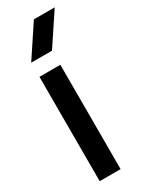

<svg xmlns="http://www.w3.org/2000/svg" viewBox="-172 -669 546 704"><g transform="rotate(-30 100.5 -317.0)"><path d="M112.7 -634.5H200.8L112.7 -501.8H24.6ZM113.4 0ZM24.9 -441.8V0H113.4V-441.8Z"/></g></svg>

Font: Ulica
Style: Regular
Weight: 400
Version: Version